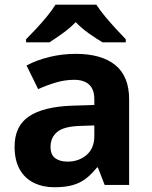

<svg xmlns="http://www.w3.org/2000/svg" viewBox="-20 -786 644 816"><path d="M301.8 -557.1Q411.6 -557.1 470.2 -509.3Q528.8 -461.4 528.8 -363.8V0H424.8L396 -74.2H392.1Q368.7 -44.9 344.2 -26.4Q319.8 -7.8 288.1 1Q256.3 9.8 210.9 9.8Q162.6 9.8 124.3 -8.8Q85.9 -27.3 64 -65.7Q42 -104 42 -163.1Q42 -250 103 -291.3Q164.1 -332.5 286.1 -336.9L380.9 -339.8V-363.8Q380.9 -406.7 358.4 -426.8Q335.9 -446.8 295.9 -446.8Q256.3 -446.8 218.3 -435.5Q180.2 -424.3 142.1 -407.2L92.8 -507.8Q136.2 -530.8 190.2 -543.9Q244.1 -557.1 301.8 -557.1ZM380.9 -252.9 323.2 -251Q251 -249 222.9 -225.1Q194.8 -201.2 194.8 -162.1Q194.8 -127.9 214.8 -113.5Q234.9 -99.1 267.1 -99.1Q314.9 -99.1 347.9 -127.4Q380.9 -155.8 380.9 -208ZM389.6 -766.1Q403.8 -743.7 426.5 -716.3Q449.2 -689 473.1 -663.1Q497.1 -637.2 514.6 -619.1V-606H416Q389.6 -621.6 358.6 -643.3Q327.6 -665 301.8 -691.9Q275.4 -665 245.6 -643.8Q215.8 -622.6 189.9 -606H90.8V-619.1Q109.4 -637.7 133.3 -663.3Q157.2 -689 179.7 -716.3Q202.1 -743.7 215.8 -766.1Z"/></svg>

Font: Wonky
Style: Regular
Weight: 400
Designer: Monotype Design Team
Foundry: Monotype Imaging Inc.
Version: Version 3.000